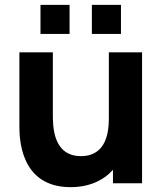

<svg xmlns="http://www.w3.org/2000/svg" viewBox="-20 -756 676 792"><path d="M479 -616V-736H359V-616ZM267 -616V-736H147V-616ZM271 16C348.5 16 407 -12 446 -55.5V0H566V-540H429V-266C429 -132 361 -112 314 -112C198 -112 198 -236 198 -285V-540H60V-237C60 -192 60 16 271 16Z"/></svg>

Font: Manrope ExtraBold
Style: Regular
Weight: 800
Designer: Mikhail Sharanda
Foundry: Mikhail Sharanda
Version: Version 4.505